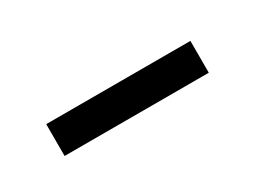

<svg xmlns="http://www.w3.org/2000/svg" viewBox="-18 -352 354 256"><g transform="rotate(-30 158.5 -224.5)"><path d="M262 -200V-249H40V-200Z"/></g></svg>

Font: OSH Darker Grotesque Medium
Style: Regular
Weight: 500
Designer: Gabriel Lam
Foundry: TypeRant
Version: Version 1.000;Glyphs 3.1.1 (3148)